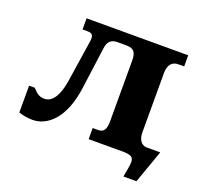

<svg xmlns="http://www.w3.org/2000/svg" viewBox="-109 -632 910 861"><g transform="rotate(20 346.0 -201.0)"><path d="M164 -506V-453H187C214 -453 218 -441 214 -413L184 -216C169 -119 133 -102 109 -102C80 -102 68 -118 52 -134H25V-6C45 1 71 5 91 5C163 5 234 -58 254 -204L281 -404C285 -437 299 -453 331 -453H372C414 -453 421 -432 421 -395V-111C421 -74 414 -53 384 -53H358V0H529C580 3 578 19 565 86L562 104H624L680 -54H612C588 -57 574 -78 574 -111V-395C574 -432 591 -453 621 -453H649V-506Z"/></g></svg>

Font: LT Superior Serif ExtraBold
Style: Regular
Weight: 800
Designer: Daniel Lyons
Foundry: LyonsType
Version: Version 2.120;FEAKit 1.0